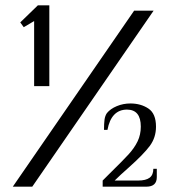

<svg xmlns="http://www.w3.org/2000/svg" viewBox="-20 -700 658 720"><path d="M108 -621 69 -598 56 -616 122 -680H165V-377H108ZM483 -660H556L101 0H28ZM365 -23Q393 -51 393 -51Q440 -97 462 -121Q484 -145 496 -170Q508 -195 508 -225Q508 -289 456 -289Q427 -289 408.5 -270Q390 -251 383 -213H370Q370 -237 372 -251.5Q374 -266 381 -276Q394 -292 418 -302Q442 -312 469 -312Q508 -312 536.5 -293Q565 -274 565 -225Q565 -184 541.5 -152.5Q518 -121 463 -72Q429 -42 410 -23H498Q527 -23 541 -33.5Q555 -44 555 -67H568V-36Q568 0 529 0H365Z"/></svg>

Font: El Messiri Medium
Style: Regular
Weight: 500
Designer: Mohamed Gaber
Foundry: Kief Type Foundry
Version: Version 2.007